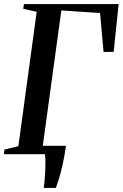

<svg xmlns="http://www.w3.org/2000/svg" viewBox="-24 -763 608 950"><path d="M192.5 167Q195 150 197 127.5Q199 105 200 81.5Q201 58 200.8 36.8Q200.5 15.5 198.5 0L162 -41.5H302.5Q294.5 12.5 285.8 51.8Q277 91 268.5 118.8Q260 146.5 252.5 167ZM-4.5 0 -2 -23 67 -40 157.5 -704.5 91 -719.5 94.5 -743H563L538.5 -506.5L488.5 -506L471 -698.5L279.5 -711.5L187.5 -40L297.5 -23L294.5 0Z"/></svg>

Font: Merriweather 120pt Medium
Style: Italic
Weight: 500
Italic angle: -7.8°
Version: Version 2.101